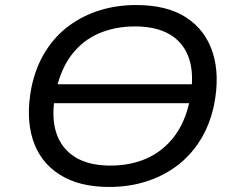

<svg xmlns="http://www.w3.org/2000/svg" viewBox="-20 -734 942 763"><path d="M162 -324 173 -399H797L786 -324ZM414 9Q294 9 216.5 -40.5Q139 -90 110.5 -179Q82 -268 105 -387Q122 -468 160.5 -529.5Q199 -591 254 -631.5Q309 -672 376.5 -693Q444 -714 521 -714Q644 -714 720 -664.5Q796 -615 825 -526Q854 -437 831 -319Q814 -237 775 -175.5Q736 -114 681 -73.5Q626 -33 558.5 -12Q491 9 414 9ZM419 -76Q499 -76 563 -104.5Q627 -133 671.5 -190.5Q716 -248 734 -335Q762 -477 704.5 -553Q647 -629 516 -629Q437 -629 372.5 -601Q308 -573 264.5 -516Q221 -459 202 -371Q173 -230 231 -153Q289 -76 419 -76Z"/></svg>

Font: Nunito Sans 7pt SemiExpanded
Style: Italic
Weight: 400
Width: 6
Italic angle: -9°
Designer: Vernon Adams
Foundry: Vernon Adams
Version: Version 3.101;gftools[0.9.27]